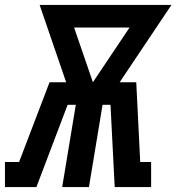

<svg xmlns="http://www.w3.org/2000/svg" viewBox="-61 -755 712 775"><path d="M-41 0V-101H16L139 -423H206L99 -735H631L422 -423H489L505 -101H549V0H402L385 -332H353L298 0H190L245 -332H212L86 0ZM314 -423 462 -644H238Z"/></svg>

Font: Iosevka Slab Extended Oblique
Style: Bold
Weight: 700
Width: 7
Italic angle: -9°
Monospace: yes
Designer: Belleve Invis
Foundry: Belleve Invis
Version: Version 11.1.1; ttfautohint (v1.8.3)